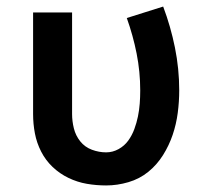

<svg xmlns="http://www.w3.org/2000/svg" viewBox="-20 -558 640 586"><path d="M304 8Q274 8 245 3Q216 -2 189 -15Q162 -28 140.5 -48.5Q119 -69 105.5 -95.5Q92 -122 86.5 -151Q81 -180 81 -210V-520H200V-210Q200 -188 205.5 -166Q211 -144 225 -126.5Q239 -109 260.5 -101Q282 -93 304 -93Q324 -93 342 -103Q360 -113 371.5 -129Q383 -145 390 -164Q397 -183 401 -202.5Q405 -222 406.5 -242Q408 -262 408 -282Q408 -339 397 -394.5Q386 -450 367 -503L478 -538Q501 -477 514 -412.5Q527 -348 527 -282Q527 -248 522.5 -213.5Q518 -179 507 -146.5Q496 -114 477.5 -84.5Q459 -55 432.5 -33.5Q406 -12 372 -2Q338 8 304 8Z"/></svg>

Font: Iosevka Extended
Style: Bold
Weight: 700
Width: 7
Monospace: yes
Designer: Belleve Invis
Foundry: Belleve Invis
Version: Version 32.5.0; ttfautohint (v1.8.4)